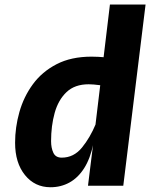

<svg xmlns="http://www.w3.org/2000/svg" viewBox="-20 -800 647 827"><path d="M197.5 6.5Q130 6.5 87.5 -46Q45 -98.5 45 -185Q45 -251.5 63.5 -317.2Q82 -383 121.5 -437Q161 -491 223.8 -523.5Q286.5 -556 374.5 -556Q400 -556 437.8 -552.8Q475.5 -549.5 512.5 -544Q549.5 -538.5 571.5 -531.5L461 -421.5Q452 -425 438.8 -428Q425.5 -431 411 -433Q396.5 -435 383.5 -436Q370.5 -437 362 -437Q302 -437 266.5 -403.2Q231 -369.5 215.5 -313.8Q200 -258 200 -192Q200 -163 209.8 -142Q219.5 -121 246 -121Q297.5 -121 332.8 -164Q368 -207 392.5 -266L403 -229.5L382 -180.5Q369 -117.5 342.8 -76Q316.5 -34.5 279.5 -14Q242.5 6.5 197.5 6.5ZM359 0 382.5 -190 453.5 -780.5H607L511 0Z"/></svg>

Font: Spline Sans Mono
Style: Italic
Weight: 400
Italic angle: -4°
Monospace: yes
Designer: Eben Sorkin, Mirko Velimirovic
Foundry: Sorkin Type
Version: Version 1.004